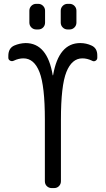

<svg xmlns="http://www.w3.org/2000/svg" viewBox="-20 -960 540 980"><path d="M325.2 -940.4H335Q349.6 -940.4 359.9 -930.2Q370.1 -919.9 370.1 -905.3V-844.7Q370.1 -830.1 359.9 -819.8Q349.6 -809.6 335 -809.6H325.2Q310.5 -809.6 300.3 -819.8Q290 -830.1 290 -844.7V-905.3Q290 -919.9 300.3 -930.2Q310.5 -940.4 325.2 -940.4ZM165 -940.4H174.8Q189.5 -940.4 199.7 -930.2Q210 -919.9 210 -905.3V-844.7Q210 -830.1 200.2 -819.8Q190.4 -809.6 174.8 -809.6H165Q150.4 -809.6 140.1 -819.8Q129.9 -830.1 129.9 -844.7V-905.3Q129.9 -919.9 140.1 -930.2Q150.4 -940.4 165 -940.4ZM50.8 -650.4Q41 -645.5 31.7 -650.4Q22.5 -655.3 22.5 -665V-674.8Q22.5 -713.9 52.7 -727.5Q80.1 -739.3 110.4 -740.2Q221.7 -740.2 249 -576.2Q249 -575.2 250 -575.2Q251 -575.2 251 -576.2Q279.3 -740.2 389.6 -740.2Q419.9 -740.2 447.3 -727.5Q477.5 -713.9 476.6 -674.8V-665Q476.6 -655.3 467.8 -649.9Q459 -644.5 449.2 -650.4Q424.8 -662.1 400.4 -662.1Q346.7 -662.1 318.8 -592.3Q291 -522.5 291 -349.6V-35.2Q291 -20.5 281.2 -10.3Q271.5 0 255.9 0H244.1Q229.5 0 219.2 -9.8Q209 -19.5 209 -35.2V-349.6Q209 -521.5 181.6 -591.8Q154.3 -662.1 99.6 -662.1Q75.2 -662.1 50.8 -650.4Z"/></svg>

Font: Rounded-L Mgen+ 2m regular
Style: Regular
Weight: 400
Designer: [Source Han Sans]
Ryoko NISHIZUKA  (kana & ideographs); Paul D. Hunt (Latin, Greek & Cyrillic); Wenlong ZHANG  (bopomofo
Version: Version 1.059.20150602